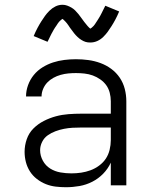

<svg xmlns="http://www.w3.org/2000/svg" viewBox="-20 -776 640 804"><path d="M256 8Q235 8 213.5 5.5Q192 3 172 -5Q152 -13 134.5 -26.5Q117 -40 105.5 -58Q94 -76 88.5 -97Q83 -118 83 -140Q83 -167 92 -193Q101 -219 120 -238Q139 -257 163.5 -269.5Q188 -282 214 -289Q240 -296 267 -298Q294 -300 321 -300H444V-352Q444 -370 439.5 -387.5Q435 -405 425 -419Q415 -433 400 -443.5Q385 -454 368.5 -460Q352 -466 334 -468Q316 -470 298 -470Q282 -470 266 -468.5Q250 -467 234 -462.5Q218 -458 203.5 -450Q189 -442 178 -430.5Q167 -419 160.5 -403.5Q154 -388 154 -372H89Q89 -372 89 -372Q89 -372 89 -372Q89 -396 97.5 -419.5Q106 -443 121.5 -462Q137 -481 158 -494Q179 -507 202 -514.5Q225 -522 249.5 -525Q274 -528 298 -528Q324 -528 350 -524.5Q376 -521 400.5 -512Q425 -503 446 -487.5Q467 -472 481.5 -450.5Q496 -429 502.5 -403.5Q509 -378 509 -352V0H444V-95Q432 -69 412 -48.5Q392 -28 366.5 -15Q341 -2 313 3Q285 8 256 8ZM279 -50Q300 -50 320 -53Q340 -56 359 -63Q378 -70 395 -82.5Q412 -95 423 -111.5Q434 -128 439 -148.5Q444 -169 444 -189V-242H321Q302 -242 284 -241Q266 -240 248 -236.5Q230 -233 212.5 -226.5Q195 -220 180 -209.5Q165 -199 156.5 -182Q148 -165 148 -147Q148 -124 159.5 -103Q171 -82 190.5 -70Q210 -58 233 -54Q256 -50 279 -50ZM358 -598Q353 -598 348 -598.5Q343 -599 338.5 -600.5Q334 -602 329.5 -604Q325 -606 320.5 -609Q316 -612 312.5 -614.5Q309 -617 305 -621Q301 -625 297.5 -628.5Q294 -632 291 -636Q288 -640 285 -644Q282 -648 279 -652Q276 -656 273 -660Q270 -664 267 -669Q264 -674 260.5 -678Q257 -682 254.5 -685Q252 -688 248 -691.5Q244 -695 242 -697Q240 -696 236 -693Q232 -690 228 -685.5Q224 -681 222.5 -678.5Q221 -676 219 -673Q217 -670 215 -667Q213 -664 210.5 -660.5Q208 -657 205.5 -652.5Q203 -648 200.5 -643.5Q198 -639 195.5 -634.5Q193 -630 190.5 -624.5Q188 -619 185 -613Q182 -607 179 -601L121 -625Q129 -644 137 -659Q145 -674 153 -686.5Q161 -699 168.5 -709.5Q176 -720 187 -731Q198 -742 212 -749Q226 -756 242 -756Q252 -756 261.5 -752.5Q271 -749 279.5 -744Q288 -739 295 -732Q302 -725 308.5 -717Q315 -709 320.5 -701Q326 -693 333 -684Q340 -675 346 -668Q352 -661 358 -656Q360 -657 364 -660Q368 -663 372 -667.5Q376 -672 377.5 -674.5Q379 -677 381 -680Q383 -683 385 -686Q387 -689 389.5 -693Q392 -697 394.5 -701Q397 -705 399.5 -709.5Q402 -714 404.5 -719Q407 -724 409.5 -729Q412 -734 415 -740Q418 -746 421 -752L479 -728Q471 -709 463 -694Q455 -679 447 -666.5Q439 -654 431.5 -643.5Q424 -633 413 -622Q402 -611 388 -604.5Q374 -598 358 -598Z"/></svg>

Font: Iosevka Custom Light Extended
Style: Regular
Weight: 300
Width: 7
Monospace: yes
Designer: Belleve Invis
Foundry: Belleve Invis
Version: Version 11.2.4; ttfautohint (v1.8.4)